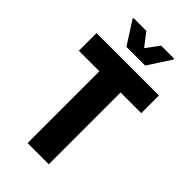

<svg xmlns="http://www.w3.org/2000/svg" viewBox="-268 -966 1044 1044"><g transform="rotate(45 254.0 -444.0)"><path d="M172 0V-552H14V-688H494V-552H335V0ZM182 -750 98 -881V-888H197L255 -813L311 -888H411V-881L326 -750Z"/></g></svg>

Font: Saira Semi Condensed
Style: Bold
Weight: 700
Width: 4
Designer: Hector Gatti with collaboration of the Omnibus-Type team
Foundry: Omnibus-Type
Version: Version 1.001; ttfautohint (v1.8)